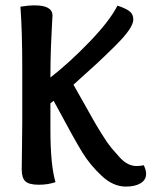

<svg xmlns="http://www.w3.org/2000/svg" viewBox="-20 -686 565 716"><path d="M63 -231V-431.2Q63 -569.8 56.2 -661.1Q85.9 -666 108.9 -666Q175.8 -666 175.8 -627.9Q175.8 -623 173.8 -592.5Q171.9 -562 169.9 -509Q168 -456.1 168 -397Q236.8 -450.2 313 -529.1Q389.2 -607.9 418 -665Q446.8 -655.8 461.9 -644.8Q477.1 -633.8 477.1 -612.8Q477.1 -598.1 461.4 -574.5Q445.8 -550.8 407.5 -512.9Q369.1 -475.1 341.6 -449.5Q314 -423.8 253.9 -370.1Q267.1 -347.2 291 -304.7Q314.9 -262.2 327.4 -240Q339.8 -217.8 360.4 -184.8Q380.9 -151.9 394.5 -135.5Q408.2 -119.1 425 -100.6Q441.9 -82 457.5 -74.5Q473.1 -66.9 488.8 -66.9Q503.9 -66.9 516.1 -69.8Q524.9 -51.8 524.9 -38.1Q524.9 -15.1 504.4 -2.7Q483.9 9.8 449.2 9.8Q401.9 9.8 358.9 -30.5Q315.9 -70.8 286.9 -117.9Q257.8 -165 189.9 -292Q188 -295.9 186.5 -297.9Q185.1 -299.8 183.6 -303.5Q182.1 -307.1 180.2 -310.1L168 -300.8V-203.1Q168 -69.8 187 -6.8Q159.2 2.9 125 2.9Q87.9 2.9 74.5 -10Q61 -22.9 61 -54.2Q61 -69.8 62 -132.8Q63 -195.8 63 -231Z"/></svg>

Font: Sukar
Style: Bold
Weight: 700
Designer: Dario Muhafara - Ghiath Alsory
Foundry: Dario Muhafara - Ghiath Alsory
Version: Version 1.00 March 27, 2016, initial release